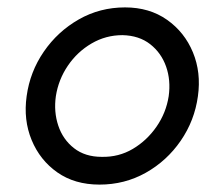

<svg xmlns="http://www.w3.org/2000/svg" viewBox="-20 -490 570 519"><path d="M52 -230Q61 -296 98.5 -350.5Q136 -405 193 -437.5Q250 -470 318 -470Q384 -470 431.5 -436.5Q479 -403 501.5 -348.5Q524 -294 515 -230Q506 -164 468.5 -109.5Q431 -55 374 -23Q317 9 249 9Q182 9 135 -24Q88 -57 65.5 -111.5Q43 -166 52 -230ZM131 -230Q125 -188 137.5 -150.5Q150 -113 180 -89.5Q210 -66 255 -66Q301 -65 339 -87.5Q377 -110 403 -147.5Q429 -185 436 -230Q442 -273 429 -310Q416 -347 386 -370.5Q356 -394 311 -395Q266 -395 227.5 -372.5Q189 -350 163.5 -312.5Q138 -275 131 -230Z"/></svg>

Font: Jost*
Style: Italic
Weight: 400
Italic angle: -10°
Version: Version 3.7